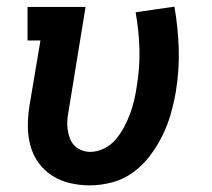

<svg xmlns="http://www.w3.org/2000/svg" viewBox="-20 -551 640 579"><path d="M250 8Q220 8 190.5 1Q161 -6 137 -21.5Q113 -37 96 -60.5Q79 -84 71.5 -112.5Q64 -141 64 -171.5Q64 -202 69 -233L102 -429H63V-530H238L187 -217Q184 -202 183 -188Q182 -174 184 -160.5Q186 -147 190.5 -134.5Q195 -122 204 -112.5Q213 -103 226 -98Q239 -93 252 -93Q273 -93 293.5 -103Q314 -113 328.5 -130Q343 -147 353.5 -166.5Q364 -186 371.5 -206Q379 -226 384 -246.5Q389 -267 392 -288Q402 -346 400.5 -402Q399 -458 389 -514L506 -531Q517 -468 519 -403.5Q521 -339 510 -273Q504 -239 494.5 -206Q485 -173 469.5 -141.5Q454 -110 432 -81Q410 -52 381 -31Q352 -10 318 -1Q284 8 250 8Z"/></svg>

Font: Iosevka Slab Extended
Style: Bold Italic
Weight: 700
Width: 7
Italic angle: -9°
Monospace: yes
Designer: Belleve Invis
Foundry: Belleve Invis
Version: Version 11.1.0; ttfautohint (v1.8.3)